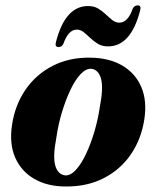

<svg xmlns="http://www.w3.org/2000/svg" viewBox="-20 -684 580 716"><path d="M315.5 -469Q386 -468.5 435.2 -440Q484.5 -411.5 506.8 -359.8Q529 -308 518 -237.5Q506.5 -164.5 467.8 -108Q429 -51.5 367.2 -19.8Q305.5 12 225.5 11.5Q157 11.5 108 -16.8Q59 -45 36.5 -96.8Q14 -148.5 25 -219Q36.5 -294 75.8 -350.5Q115 -407 176.5 -438.5Q238 -470 315.5 -469ZM223 -30Q242.5 -28.5 262.5 -50Q282.5 -71.5 300.2 -108.8Q318 -146 331.8 -192.2Q345.5 -238.5 352.5 -286.5Q366 -356.5 356.8 -390.2Q347.5 -424 321 -427.5Q301 -429 280.8 -407.8Q260.5 -386.5 242.8 -349.2Q225 -312 211 -265.5Q197 -219 190 -170Q176.5 -99.5 186.2 -66.2Q196 -33 223 -30ZM383 -511Q361 -511 345.2 -520.5Q329.5 -530 316.8 -542.2Q304 -554.5 292.2 -564Q280.5 -573.5 266.5 -573.5Q235 -573.5 216.5 -521Q210 -508.5 198.5 -508.5Q183 -508.5 189 -528.5Q223.5 -661.5 308.5 -661.5Q330.5 -661.5 346.2 -652Q362 -642.5 374.8 -630.2Q387.5 -618 399.2 -608.8Q411 -599.5 425 -599.5Q457 -599.5 475 -652Q481.5 -664 493.5 -664Q508 -664 502.5 -644.5Q468 -511 383 -511Z"/></svg>

Font: Fraunces 72pt S000
Style: Bold Italic
Weight: 700
Italic angle: -16°
Version: Version 1.000; ttfautohint (v1.8.3)